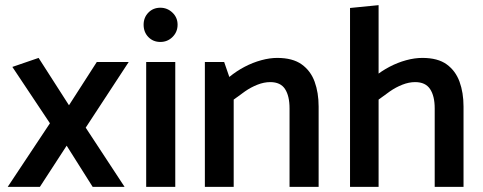

<svg xmlns="http://www.w3.org/2000/svg" viewBox="-20 -726 1875 746"><path d="M135 0 239 -160 340 0H464L313 -230L480 -485H356L248 -317L130 -501L28 -466L174 -247L10 0Z M661 0V-485H548V0ZM603 -563Q631 -563 650.5 -582.5Q670 -602 670 -630Q670 -658 650 -677Q630 -696 603 -696Q575 -696 556.5 -677Q538 -658 538 -630Q538 -601 556.5 -582Q575 -563 603 -563Z M888 0V-339Q909 -355 932 -371Q955 -387 980.5 -397Q1006 -407 1030 -407Q1070 -407 1087.5 -380Q1105 -353 1105 -305V0H1218V-312Q1218 -366 1202.5 -408.5Q1187 -451 1152 -476Q1117 -501 1057 -501Q1028 -501 995 -492Q962 -483 930.5 -466.5Q899 -450 871 -427L851 -485H776V0Z M1451 -339Q1472 -355 1495 -371Q1518 -387 1543.5 -397Q1569 -407 1593 -407Q1633 -407 1651 -380Q1669 -353 1669 -305V0H1781V-312Q1781 -366 1765.5 -408.5Q1750 -451 1715.5 -476Q1681 -501 1621 -501Q1591 -501 1558 -492Q1525 -483 1493.5 -466.5Q1462 -450 1434 -427ZM1451 0V-706L1340 -695V0Z"/></svg>

Font: Catamaran Thin SemiBold
Style: Regular
Weight: 600
Version: Version 2.000